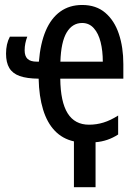

<svg xmlns="http://www.w3.org/2000/svg" viewBox="-20 -568 559 776"><path d="M278.8 3.4Q232.9 -6.8 201.7 -39.3Q170.4 -71.8 154.1 -125.2Q137.7 -178.7 136.2 -250Q88.4 -250.5 59.6 -260.7Q30.8 -271 17.6 -293.2Q4.4 -315.4 4.4 -351.1Q4.4 -370.6 8.1 -387.5Q11.7 -404.3 20 -419.9H90.3Q85.4 -407.2 82.5 -393.3Q79.6 -379.4 79.6 -364.7Q79.6 -341.3 91.3 -330.1Q103 -318.8 128.9 -318.8H137.2Q143.1 -392.6 164.8 -443.6Q186.5 -494.6 223.6 -521.2Q260.7 -547.9 312 -547.9Q368.7 -547.9 405.5 -516.4Q442.4 -484.9 460.4 -430.9Q478.5 -377 478.5 -309.1V-250H223.6Q224.6 -156.2 253.4 -110.1Q282.2 -64 339.8 -64Q370.1 -64 398.4 -72.8Q426.8 -81.5 457.5 -101.1V-24.4Q436.5 -10.7 413.6 -2.9Q390.6 4.9 366.2 6.8V188.5H278.8ZM312 -475.1Q272.5 -475.1 249.5 -436.8Q226.6 -398.4 224.1 -318.8H395.5Q395.5 -362.3 386.7 -397.7Q377.9 -433.1 359.1 -454.1Q340.3 -475.1 312 -475.1Z"/></svg>

Font: Open Sans Condensed Medium
Style: Regular
Weight: 500
Width: 3
Designer: Monotype Design Team
Foundry: Monotype Imaging Inc.
Version: Version 3.000